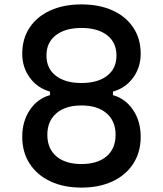

<svg xmlns="http://www.w3.org/2000/svg" viewBox="-20 -836 740 872"><path d="M81 -592Q81 -660 114.5 -710.5Q148 -761 208.5 -788.5Q269 -816 350 -816Q431 -816 491.5 -788.5Q552 -761 585.5 -710.5Q619 -660 619 -592Q619 -530 584.5 -483Q550 -436 493 -420V-404Q550 -388 584.5 -336.5Q619 -285 619 -215Q619 -145 585.5 -93Q552 -41 491.5 -12.5Q431 16 350 16Q269 16 208.5 -12.5Q148 -41 114.5 -93Q81 -145 81 -215Q81 -285 115.5 -336.5Q150 -388 207 -404V-420Q150 -436 115.5 -483Q81 -530 81 -592ZM350 -459Q424 -459 466.5 -492Q509 -525 509 -584Q509 -643 466.5 -676Q424 -709 350 -709Q276 -709 233.5 -676Q191 -643 191 -584Q191 -525 233.5 -492Q276 -459 350 -459ZM195 -224Q195 -161 236 -126Q277 -91 350 -91Q423 -91 464 -126Q505 -161 505 -224Q505 -286 464 -321.5Q423 -357 350 -357Q277 -357 236 -321.5Q195 -286 195 -224Z"/></svg>

Font: Martian Mono
Style: Regular
Weight: 400
Monospace: yes
Designer: Roman Shamin
Foundry: Evil Martians
Version: Version 1.000; ttfautohint (v1.8.4.7-5d5b)